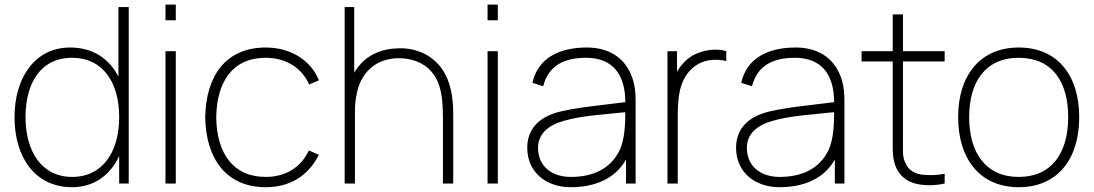

<svg xmlns="http://www.w3.org/2000/svg" viewBox="-20 -780 4648 816"><path d="M483.3 -750V-454.2C444.8 -530.2 375 -578.1 278.1 -578.1C127.1 -578.1 41.7 -447.9 41.7 -282.3C41.7 -113.5 127.1 15.6 286.5 15.6C380.2 15.6 449 -36.5 486.5 -116.7V0H527.1V-750ZM286.5 -28.1C156.2 -28.1 88.5 -137.5 88.5 -282.3C88.5 -426 152.1 -534.4 286.5 -534.4C417.7 -534.4 486.5 -429.2 486.5 -282.3C486.5 -137.5 418.8 -28.1 286.5 -28.1Z M683.3 -760.4V-693.8H727.1V-760.4ZM683.3 -562.5H727.1V0H683.3Z M1335.4 -438.5C1301 -525 1213.5 -578.1 1109.4 -578.1C942.7 -578.1 855.2 -461.5 852.1 -281.2C855.2 -105.2 941.7 15.6 1109.4 15.6C1211.5 15.6 1288.5 -31.3 1335.4 -121.9L1292.7 -140.6C1258.3 -66.7 1191.7 -28.1 1109.4 -28.1C970.8 -28.1 901 -128.1 899 -281.2C901 -431.3 967.7 -534.4 1109.4 -534.4C1193.8 -534.4 1262.5 -492.7 1293.8 -420.8Z M1806.2 -538.5C1762.5 -567.7 1710.4 -578.1 1661.5 -574C1611.5 -571.9 1560.4 -554.2 1522.9 -518.8C1508.3 -504.2 1495.8 -488.5 1485.4 -470.8V-750H1444.8V0H1488.5V-307.3C1488.5 -332.3 1490.6 -356.2 1495.8 -379.2C1503.1 -420.8 1521.9 -460.4 1552.1 -487.5C1581.2 -515.6 1621.9 -530.2 1663.5 -532.3C1706.2 -534.4 1747.9 -525 1782.3 -503.1C1853.1 -455.2 1862.5 -375 1862.5 -274V0H1906.2V-274C1908.3 -380.2 1891.7 -480.2 1806.2 -538.5Z M2052.1 -760.4V-693.8H2095.8V-760.4ZM2052.1 -562.5H2095.8V0H2052.1Z M2681.3 0V-352.1C2681.3 -381.2 2679.2 -407.3 2671.9 -434.4C2646.9 -525 2578.1 -578.1 2474 -578.1C2354.2 -578.1 2265.6 -531.2 2242.7 -428.1L2288.5 -413.5C2311.5 -502.1 2378.1 -534.4 2470.8 -534.4C2581.3 -534.4 2637.5 -466.7 2637.5 -345.8C2531.3 -332.3 2443.8 -325 2362.5 -306.2C2260.4 -282.3 2220.8 -221.9 2220.8 -152.1C2220.8 -47.9 2301 15.6 2405.2 15.6C2506.3 15.6 2593.8 -18.8 2640.6 -102.1V0ZM2612.5 -139.6C2575 -63.5 2501 -28.1 2406.3 -28.1C2325 -28.1 2266.7 -72.9 2266.7 -152.1C2266.7 -210.4 2309.4 -247.9 2377.1 -266.7C2454.2 -288.5 2537.5 -292.7 2637.5 -303.1C2637.5 -261.5 2636.5 -188.5 2612.5 -139.6Z M2892.7 -520.8C2878.1 -506.3 2866.7 -491.7 2857.3 -475V-562.5H2816.7V0H2860.4V-277.1C2860.4 -362.5 2865.6 -437.5 2919.8 -487.5C2964.6 -529.2 3019.8 -531.2 3066.7 -520.8V-562.5C3017.7 -578.1 2938.5 -565.6 2892.7 -520.8Z M3568.8 0V-352.1C3568.8 -381.2 3566.7 -407.3 3559.4 -434.4C3534.4 -525 3465.6 -578.1 3361.5 -578.1C3241.7 -578.1 3153.1 -531.2 3130.2 -428.1L3176 -413.5C3199 -502.1 3265.6 -534.4 3358.3 -534.4C3468.8 -534.4 3525 -466.7 3525 -345.8C3418.8 -332.3 3331.3 -325 3250 -306.2C3147.9 -282.3 3108.3 -221.9 3108.3 -152.1C3108.3 -47.9 3188.5 15.6 3292.7 15.6C3393.8 15.6 3481.3 -18.8 3528.1 -102.1V0ZM3500 -139.6C3462.5 -63.5 3388.5 -28.1 3293.8 -28.1C3212.5 -28.1 3154.2 -72.9 3154.2 -152.1C3154.2 -210.4 3196.9 -247.9 3264.6 -266.7C3341.7 -288.5 3425 -292.7 3525 -303.1C3525 -261.5 3524 -188.5 3500 -139.6Z M3817.7 -518.8H3994.8V-562.5H3817.7V-718.8H3774V-562.5H3641.7V-518.8H3774V-186.5C3774 -137.5 3772.9 -102.1 3789.6 -65.6C3809.4 -22.9 3846.9 -1 3895.8 5.2C3929.2 9.4 3961.5 7.3 3994.8 0V-41.7C3966.7 -35.4 3932.3 -34.4 3901 -37.5C3868.8 -40.6 3840.6 -57.3 3829.2 -85.4C3814.6 -111.5 3817.7 -137.5 3817.7 -186.5Z M4309.4 15.6C4475 15.6 4566.7 -104.2 4566.7 -282.3C4566.7 -456.3 4477.1 -578.1 4309.4 -578.1C4145.8 -578.1 4052.1 -459.4 4052.1 -282.3C4052.1 -107.3 4142.7 15.6 4309.4 15.6ZM4519.8 -282.3C4519.8 -131.2 4451 -28.1 4309.4 -28.1C4170.8 -28.1 4099 -129.2 4099 -282.3C4099 -430.2 4166.7 -534.4 4309.4 -534.4C4450 -534.4 4519.8 -435.4 4519.8 -282.3Z"/></svg>

Font: Manrope3 Thin
Style: Regular
Weight: 100
Width: 4
Designer: Mikhail Sharanda
Foundry: Mikhail Sharanda
Version: Version 3.000;PS 003.000;hotconv 1.0.88;makeotf.lib2.5.64775